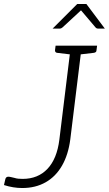

<svg xmlns="http://www.w3.org/2000/svg" viewBox="-48 -939 548 967"><path d="M64 8Q19 8 -28 -7L-21 -37Q-18 -49 -6 -49Q0 -49 8 -47Q16 -45 25 -43Q34 -40 44.5 -39Q55 -38 66 -38Q143 -38 191 -88.5Q239 -139 251 -236L309 -709H364L306 -237Q296 -160 264.5 -105Q233 -50 182 -21Q131 8 64 8ZM326 -709 314 -664 239 -673Q234 -674 231.5 -677Q229 -680 229 -686L232 -709ZM441 -709 438 -686Q438 -680 434.5 -677Q431 -674 425 -673L348 -664V-709ZM217 -795 341 -919H387L480 -795H446Q438 -795 433 -801L360 -887L267 -801Q265 -799 261 -797Q257 -795 253 -795Z"/></svg>

Font: Aleo Light
Style: Italic
Weight: 300
Italic angle: -7°
Designer: Alessio Laiso
Foundry: Alessio Laiso
Version: Version 2.001;gftools[0.9.29]